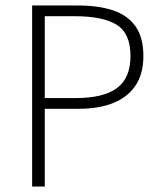

<svg xmlns="http://www.w3.org/2000/svg" viewBox="-20 -679 589 699"><path d="M97 0V-659H263Q338 -659 391 -641.5Q444 -624 473 -583.5Q502 -543 502 -475Q502 -411 474 -368.5Q446 -326 393.5 -304.5Q341 -283 267 -283H143V0ZM143 -322H256Q357 -322 406 -358.5Q455 -395 455 -475Q455 -558 404.5 -589Q354 -620 252 -620H143Z"/></svg>

Font: Source Sans 3 Light
Style: Regular
Weight: 300
Designer: Paul D. Hunt
Foundry: Adobe
Version: Version 3.052;hotconv 1.1.0;makeotfexe 2.6.0